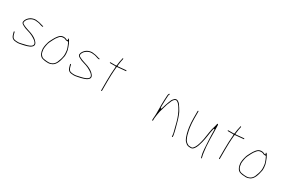

<svg xmlns="http://www.w3.org/2000/svg" viewBox="76 -1534 3747 2551"><g transform="rotate(30 1949.5 -258.0)"><path d="M355.3 -413.5H349C344.1 -413.5 341.4 -414.1 334.9 -417.2C306.6 -427.7 274.3 -434.4 234.7 -437.5C205.9 -437.3 181.3 -429.6 161 -418.6L141.7 -405.1C122.6 -387.9 101.8 -363.9 98.5 -334.2C98.4 -334 98.4 -333.7 98.4 -333.5C93.5 -309.4 112.9 -297.5 132.4 -287.7C132.5 -287.6 132.8 -287.5 133 -287.3C154.3 -273.8 174.8 -266.9 208 -257.2C265.9 -241.8 309.6 -219 349.6 -187.9C349.7 -187.9 349.8 -187.8 349.9 -187.7C355.1 -183.2 377.9 -160.3 376.5 -143.3C376 -129.7 368.1 -120.5 359.9 -113.4C359.9 -113.3 359.7 -113.2 359.6 -113.1C331.5 -91.3 278.2 -79.9 238.5 -71.7C214.4 -66.6 190.8 -59.5 164.7 -61.5C145.4 -61.6 128.8 -63.2 114.3 -69C86.8 -79.3 78.2 -119.4 72.7 -143.3L69.8 -155.7C67.6 -160 62.7 -161.1 59.4 -159.3C57.8 -158.4 56.6 -157.2 57.3 -153.6L60.3 -140.7C65 -120.3 60.2 -141.3 60.2 -141.1C62.8 -131.8 66.2 -120.3 70.1 -107.3C84 -65.8 107.6 -49.5 164 -49.5C164.1 -49.5 164.3 -49.5 164.5 -49.5C190.3 -47.8 214.2 -53.9 241 -59.3C284.8 -68.3 342.4 -82.3 367.1 -104.7C379.4 -114.9 388.5 -126 388.5 -143C388.5 -143.1 388.5 -143.4 388.5 -143.5C389 -150.3 385.9 -160.3 377.8 -172.8C351.7 -209.7 310.3 -233.7 262.3 -252C227.2 -265.4 169 -279 138.1 -297.6C134.8 -299.6 113.3 -308.2 110.9 -319.3C109.7 -325.8 109.5 -327 109.5 -331C109.5 -331.3 109.5 -331.8 109.6 -332.2C113.9 -357.9 131.6 -381.6 149.4 -395C170.6 -411.4 195.7 -425.5 234 -425.5C234.1 -425.5 234.4 -425.5 234.6 -425.5C251 -424.1 265 -423.1 280.8 -420.4C304.5 -416.3 328.1 -403.8 348.4 -401.5H355C355.4 -401.5 356 -401.4 356.5 -401.4C357.8 -401.1 361.5 -403.8 361.5 -406.5C361.5 -410.2 359.4 -412.6 355.3 -413.5Z M733 -423.5C741.9 -411.7 727 -411.5 727 -411.5C724.5 -411.5 722.5 -411.8 719.8 -412.5C717.3 -412.7 711.1 -414.3 707.6 -416.9C701.9 -420.9 696.5 -423 691.1 -423.6L677 -425.6C654.6 -428.4 629.2 -419.5 618 -409.4C617.9 -409.3 617.5 -409 617.3 -408.9C603.7 -399.3 585.3 -375.5 574.2 -358.8C574.2 -358.8 574.1 -358.7 574 -358.6C561.8 -341.9 548.2 -310.7 536.5 -290.2C527 -274.4 514.5 -234.8 510.4 -211.7C506.8 -191.1 510.5 -212.3 510.4 -212.1C507.9 -191.5 502.2 -170.1 503.5 -150.5C507.1 -96.5 524.1 -55.8 558.6 -36.6C568.6 -31 585.6 -28.7 603.5 -24.4C619.4 -22 640.7 -20.5 660 -20.5C681.5 -20.5 702.8 -27.9 719.8 -35.8C738.8 -44.6 719.3 -35.5 719.5 -35.6C772.4 -63.7 791.9 -134 806.6 -207.2C809.9 -236.8 807 -269.5 801.7 -296.5C794.3 -330.8 752 -441.8 733.2 -437.1C732.6 -437 731.9 -436.7 731 -436C726.6 -432.6 727.1 -431.3 733 -423.5ZM745 -399.5C747.3 -399.5 750.1 -398.1 751.5 -395.7C762 -377.3 777.2 -339.8 784.2 -317.8C788.1 -305.3 793.5 -284.8 793.5 -267.3C794.7 -253.5 795.5 -242.7 795.5 -238.3C796.1 -229 795.8 -218.9 794.4 -209.9C789.1 -169.9 777 -136.4 762.9 -102.1C746.1 -62.8 712.1 -32.5 659 -32.5C649.7 -32.5 639.9 -32.9 631.8 -33.5C622.4 -33.6 614.5 -34.3 605.4 -36.7L581.6 -40.6C559.1 -45.1 548.4 -59.4 537.4 -72.1C537.2 -72.2 536.9 -72.6 536.8 -72.8C523.1 -93.4 517.8 -121.4 515.5 -150.4C515.5 -150.6 515.5 -150.8 515.5 -151C515.5 -171.4 519.3 -192.5 522.6 -210.4C526.5 -230.9 522.5 -209.8 522.6 -210C528.7 -255.8 549.7 -286.5 565.3 -319.3C577.6 -344 588.3 -360 605.3 -379.9C619.8 -397 630.4 -409.6 658.8 -412.4C671.5 -414.8 680.7 -412.7 687.4 -411.8C695.3 -410.9 696.2 -410.2 700.9 -407.4C701 -407.4 701.2 -407.2 701.3 -407.1C710.5 -400.7 718.5 -399.5 734 -399.5Z M1220.3 -413.5H1214C1209.1 -413.5 1206.4 -414.1 1199.9 -417.2C1171.6 -427.7 1139.3 -434.4 1099.7 -437.5C1070.9 -437.3 1046.3 -429.6 1026 -418.6L1006.7 -405.1C987.6 -387.9 966.8 -363.9 963.5 -334.2C963.4 -334 963.4 -333.7 963.4 -333.5C958.5 -309.4 977.9 -297.5 997.4 -287.7C997.5 -287.6 997.8 -287.5 998 -287.3C1019.3 -273.8 1039.8 -266.9 1073 -257.2C1130.9 -241.8 1174.6 -219 1214.6 -187.9C1214.7 -187.9 1214.8 -187.8 1214.9 -187.7C1220.1 -183.2 1242.9 -160.3 1241.5 -143.3C1241 -129.7 1233.1 -120.5 1224.9 -113.4C1224.9 -113.3 1224.7 -113.2 1224.6 -113.1C1196.5 -91.3 1143.2 -79.9 1103.5 -71.7C1079.4 -66.6 1055.8 -59.5 1029.7 -61.5C1010.4 -61.6 993.8 -63.2 979.3 -69C951.8 -79.3 943.2 -119.4 937.7 -143.3L934.8 -155.7C932.6 -160 927.7 -161.1 924.4 -159.3C922.8 -158.4 921.6 -157.2 922.3 -153.6L925.3 -140.7C930 -120.3 925.2 -141.3 925.2 -141.1C927.8 -131.8 931.2 -120.3 935.1 -107.3C949 -65.8 972.6 -49.5 1029 -49.5C1029.1 -49.5 1029.3 -49.5 1029.5 -49.5C1055.3 -47.8 1079.2 -53.9 1106 -59.3C1149.8 -68.3 1207.4 -82.3 1232.1 -104.7C1244.4 -114.9 1253.5 -126 1253.5 -143C1253.5 -143.1 1253.5 -143.4 1253.5 -143.5C1254 -150.3 1250.9 -160.3 1242.8 -172.8C1216.7 -209.7 1175.3 -233.7 1127.3 -252C1092.2 -265.4 1034 -279 1003.1 -297.6C999.8 -299.6 978.3 -308.2 975.9 -319.3C974.7 -325.8 974.5 -327 974.5 -331C974.5 -331.3 974.5 -331.8 974.6 -332.2C978.9 -357.9 996.6 -381.6 1014.4 -395C1035.6 -411.4 1060.7 -425.5 1099 -425.5C1099.1 -425.5 1099.4 -425.5 1099.6 -425.5C1116 -424.1 1130 -423.1 1145.8 -420.4C1169.5 -416.3 1193.1 -403.8 1213.4 -401.5H1220C1220.4 -401.5 1221 -401.4 1221.5 -401.4C1222.8 -401.1 1226.5 -403.8 1226.5 -406.5C1226.5 -410.2 1224.4 -412.6 1220.3 -413.5Z M1368.5 -437.5C1368.5 -434.4 1371.2 -431.5 1375 -431.5H1456C1462.2 -431.5 1463.8 -426.5 1463.5 -423.3C1456.9 -350.5 1453.5 -276.1 1453.5 -198V-59C1453.5 -55.2 1456.4 -52.5 1459.5 -52.5C1462.6 -52.5 1465.5 -55.2 1465.5 -59V-198C1465.5 -232 1466.2 -266.3 1467.5 -299.4C1470.9 -341.9 1470.6 -385 1476.6 -427.1C1477.1 -430.6 1480.3 -433.5 1484 -433.5H1487.6C1524.1 -437.8 1560 -440.9 1596.5 -443.5L1609.4 -444.5C1609.6 -444.5 1609.8 -444.5 1610 -444.5C1613.9 -444.5 1614.7 -446 1614.6 -449.1C1614.6 -453.1 1612.1 -456.3 1608.2 -456.5L1594.5 -455.5C1558.7 -452.8 1524.2 -450.1 1487.9 -445.6C1479.1 -444.5 1479.3 -452.1 1479.5 -453.8C1482 -475.7 1484.3 -497 1488.1 -516L1492.6 -538.5C1492.7 -538.6 1492.7 -538.8 1492.8 -539C1497.8 -557.5 1500.8 -572.2 1493.2 -573.6C1488.5 -574.5 1486.8 -571.9 1485.5 -560.2C1485.4 -559.9 1485.4 -559.5 1485.3 -559.2C1476.8 -525.3 1470.3 -490.5 1466.5 -450.3C1466.1 -446.7 1462.9 -443.5 1459 -443.5H1375C1371.2 -443.5 1368.5 -440.6 1368.5 -437.5Z M2238.5 -86C2238.5 -85.9 2238.5 -85.7 2238.5 -85.5C2237.8 -75.6 2237.5 -67.3 2237.5 -56.4C2237.9 -52.9 2238.4 -49.2 2238.9 -47.3C2241.7 -49 2247.1 -54.2 2250.5 -57.9V-84C2250.5 -84.2 2250.5 -84.6 2250.5 -84.8C2251.2 -90.6 2251.5 -96 2251.5 -101C2251.5 -102.4 2251.4 -102.6 2252.6 -105C2253.3 -113.5 2255.1 -128.4 2257.6 -144.1C2264.2 -193.5 2271.1 -215.4 2286.8 -267.2C2300.3 -311.3 2304.2 -332.9 2319.2 -363.1C2327.3 -383.6 2333.2 -405.1 2348.1 -421.7C2356.8 -432.5 2375.3 -452.2 2398.9 -437.4C2435.1 -415.7 2457.9 -370.3 2478.6 -334.6C2507.6 -279.4 2529.1 -209.6 2544.3 -142.7C2550.9 -114.9 2557.5 -94.9 2563.8 -66.1C2569.1 -42 2573.5 -31.8 2573.5 -6V0C2573.5 3.8 2576.4 6.5 2579.5 6.5C2582.5 6.5 2585.5 3.3 2585.5 1V-6C2585.5 -10.6 2585.3 -14.1 2584.6 -21.9C2580 -47.2 2572.8 -81.6 2565.8 -107C2548 -171 2532.7 -239.4 2509.1 -296.1C2509 -296.2 2509 -296.4 2508.9 -296.5C2497.4 -328.5 2482.4 -352.7 2464.7 -379.9C2444.3 -411.3 2433 -432.1 2404.3 -448.5C2388 -457.7 2372 -456 2357.9 -447.6C2349.6 -442.6 2330.3 -420.3 2324.8 -409.9C2321 -401 2312.4 -378.1 2307.9 -368C2294.3 -337.5 2284.4 -296.4 2269.1 -250.6C2266.5 -242.6 2254.5 -253 2254.5 -253C2254.5 -256.6 2254.5 -260.2 2254.4 -263.8C2254.2 -270.7 2254 -277.6 2253.5 -284.5C2253.5 -284.6 2253.5 -284.9 2253.5 -285C2253.5 -334.7 2256.5 -392 2259.5 -437.6C2260.2 -446 2261 -451.7 2263.3 -456.4C2263.4 -456.6 2263.6 -456.9 2263.8 -457.2C2270 -466.4 2270.9 -468.4 2265.6 -471.6C2261.4 -474.1 2259.4 -473.6 2255.4 -467C2250.9 -459.7 2248 -446.9 2247.5 -438.6C2244.6 -392.3 2241.5 -335 2241.5 -285.1C2242.2 -267.4 2242.5 -250.4 2242.5 -235V-150C2242.5 -137.1 2241.9 -126.4 2240.5 -114.5C2240.4 -106.2 2238.5 -92.9 2238.5 -86Z M2700.5 -462V-350C2700.5 -304 2704.2 -260.2 2709.4 -217.9C2712 -197.2 2709.4 -218.5 2709.4 -218.3L2717.4 -172.4C2723.8 -143 2730.7 -112.6 2740.5 -87.8C2752.8 -56.5 2762.1 -34.3 2784.4 -18.1C2784.6 -17.9 2785 -17.6 2785.3 -17.3C2803.8 1.2 2820 9.5 2859.1 9.5C2891 10.6 2901 -3 2916.1 -22.6C2935.1 -47.3 2950.2 -95.6 2959.8 -134C2979.7 -201.7 2984.2 -293.3 3002.8 -362.9C3004.5 -369.4 3017.5 -361 3017.5 -361V-339C3017.5 -246.4 3024.3 -149 3029.5 -66.5C3031.9 -24.8 3038.2 11.7 3048.2 44.8C3048.2 45 3048.3 45.2 3048.3 45.4C3050.9 56.8 3052.6 59.6 3057.5 58.3C3062.5 56.9 3062.7 55.5 3059.7 41.9C3046.2 -3.9 3044.5 -52.8 3037.5 -106.2C3031.8 -172.1 3029.5 -263.8 3029.5 -338.5C3029.5 -368.3 3027.5 -387.5 3027.5 -412C3027.5 -421.8 3027.2 -430.6 3026.5 -438.4C3026.5 -438.5 3026.5 -438.8 3026.5 -439C3026.5 -440.5 3020.4 -447.4 3015.2 -447.4C3013.7 -447.4 3012.7 -447.5 3011.2 -443.9C3007.7 -428 3004.7 -410.3 2999.1 -393.5C2987.4 -361.4 2980.3 -325.6 2974.4 -285.9L2966.4 -233.9C2962 -205.3 2956.6 -163.6 2948.2 -137.9C2936.3 -90.6 2921.5 -39.2 2888 -9.4C2872.4 4.5 2888.4 -9.8 2888.3 -9.7C2881.6 -3 2871.5 -1.8 2859.6 -2.5C2838.7 -3.7 2860.2 -2.5 2860 -2.5C2835.8 -2.5 2823.7 -3.8 2809.6 -13.9C2792.6 -26 2810.2 -13.5 2810 -13.6C2791.7 -25.1 2774.1 -40 2764.1 -64C2749.2 -94.2 2736.8 -135.2 2729.6 -174.7L2721.6 -220.8C2716.1 -261.4 2712.5 -305.6 2712.5 -350V-462C2712.5 -465.8 2709.6 -468.5 2706.5 -468.5C2703.4 -468.5 2700.5 -465.8 2700.5 -462Z M3176.5 -437.5C3176.5 -434.4 3179.2 -431.5 3183 -431.5H3264C3270.2 -431.5 3271.8 -426.5 3271.5 -423.3C3264.9 -350.5 3261.5 -276.1 3261.5 -198V-59C3261.5 -55.2 3264.4 -52.5 3267.5 -52.5C3270.6 -52.5 3273.5 -55.2 3273.5 -59V-198C3273.5 -232 3274.2 -266.3 3275.5 -299.4C3278.9 -341.9 3278.6 -385 3284.6 -427.1C3285.1 -430.6 3288.3 -433.5 3292 -433.5H3295.6C3332.1 -437.8 3368 -440.9 3404.5 -443.5L3417.4 -444.5C3417.6 -444.5 3417.8 -444.5 3418 -444.5C3421.9 -444.5 3422.7 -446 3422.6 -449.1C3422.6 -453.1 3420.1 -456.3 3416.2 -456.5L3402.5 -455.5C3366.7 -452.8 3332.2 -450.1 3295.9 -445.6C3287.1 -444.5 3287.3 -452.1 3287.5 -453.8C3290 -475.7 3292.3 -497 3296.1 -516L3300.6 -538.5C3300.7 -538.6 3300.7 -538.8 3300.8 -539C3305.8 -557.5 3308.8 -572.2 3301.2 -573.6C3296.5 -574.5 3294.8 -571.9 3293.5 -560.2C3293.4 -559.9 3293.4 -559.5 3293.3 -559.2C3284.8 -525.3 3278.3 -490.5 3274.5 -450.3C3274.1 -446.7 3270.9 -443.5 3267 -443.5H3183C3179.2 -443.5 3176.5 -440.6 3176.5 -437.5Z M3767 -423.5C3775.9 -411.7 3761 -411.5 3761 -411.5C3758.5 -411.5 3756.5 -411.8 3753.8 -412.5C3751.3 -412.7 3745.1 -414.3 3741.6 -416.9C3735.9 -420.9 3730.5 -423 3725.1 -423.6L3711 -425.6C3688.6 -428.4 3663.2 -419.5 3652 -409.4C3651.9 -409.3 3651.5 -409 3651.3 -408.9C3637.7 -399.3 3619.3 -375.5 3608.2 -358.8C3608.2 -358.8 3608.1 -358.7 3608 -358.6C3595.8 -341.9 3582.2 -310.7 3570.5 -290.2C3561 -274.4 3548.5 -234.8 3544.4 -211.7C3540.8 -191.1 3544.5 -212.3 3544.4 -212.1C3541.9 -191.5 3536.2 -170.1 3537.5 -150.5C3541.1 -96.5 3558.1 -55.8 3592.6 -36.6C3602.6 -31 3619.6 -28.7 3637.5 -24.4C3653.4 -22 3674.7 -20.5 3694 -20.5C3715.5 -20.5 3736.8 -27.9 3753.8 -35.8C3772.8 -44.6 3753.3 -35.5 3753.5 -35.6C3806.4 -63.7 3825.9 -134 3840.6 -207.2C3843.9 -236.8 3841 -269.5 3835.7 -296.5C3828.3 -330.8 3786 -441.8 3767.2 -437.1C3766.6 -437 3765.9 -436.7 3765 -436C3760.6 -432.6 3761.1 -431.3 3767 -423.5ZM3779 -399.5C3781.3 -399.5 3784.1 -398.1 3785.5 -395.7C3796 -377.3 3811.2 -339.8 3818.2 -317.8C3822.1 -305.3 3827.5 -284.8 3827.5 -267.3C3828.7 -253.5 3829.5 -242.7 3829.5 -238.3C3830.1 -229 3829.8 -218.9 3828.4 -209.9C3823.1 -169.9 3811 -136.4 3796.9 -102.1C3780.1 -62.8 3746.1 -32.5 3693 -32.5C3683.7 -32.5 3673.9 -32.9 3665.8 -33.5C3656.4 -33.6 3648.5 -34.3 3639.4 -36.7L3615.6 -40.6C3593.1 -45.1 3582.4 -59.4 3571.4 -72.1C3571.2 -72.2 3570.9 -72.6 3570.8 -72.8C3557.1 -93.4 3551.8 -121.4 3549.5 -150.4C3549.5 -150.6 3549.5 -150.8 3549.5 -151C3549.5 -171.4 3553.3 -192.5 3556.6 -210.4C3560.5 -230.9 3556.5 -209.8 3556.6 -210C3562.7 -255.8 3583.7 -286.5 3599.3 -319.3C3611.6 -344 3622.3 -360 3639.3 -379.9C3653.8 -397 3664.4 -409.6 3692.8 -412.4C3705.5 -414.8 3714.7 -412.7 3721.4 -411.8C3729.3 -410.9 3730.2 -410.2 3734.9 -407.4C3735 -407.4 3735.2 -407.2 3735.3 -407.1C3744.5 -400.7 3752.5 -399.5 3768 -399.5Z"/></g></svg>

Font: Take Off
Style: Hairball
Weight: 400
Foundry: Cannot Into Space Fonts
Version: Version 0.89